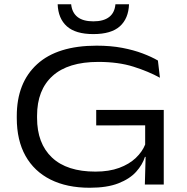

<svg xmlns="http://www.w3.org/2000/svg" viewBox="-20 -869 879 904"><path d="M402.5 15Q295 15 218 -23.5Q141 -62 100 -135.2Q59 -208.5 59 -313.5V-322.5Q59 -479.5 154.8 -566.8Q250.5 -654 435 -654Q501 -654 555 -643.8Q609 -633.5 651.2 -617.5Q693.5 -601.5 723.5 -584L733 -503Q679.5 -532.5 608.5 -555Q537.5 -577.5 443 -577.5Q300.5 -577.5 227.5 -511.5Q154.5 -445.5 154.5 -324V-314Q154.5 -193.5 224.8 -127.2Q295 -61 429.5 -61Q493.5 -61 541 -78.5Q588.5 -96 619.2 -125.2Q650 -154.5 663.5 -188.5V-310L676.5 -279L433 -278.5V-351.5H751V-130.5H662.5Q651 -93.5 620.8 -60Q590.5 -26.5 537.2 -5.8Q484 15 402.5 15ZM666 -147.5H751V0H662ZM419.5 -708.5Q336 -708.5 295 -745Q254 -781.5 251.5 -849H315Q319 -809.5 345 -789Q371 -768.5 419.5 -768.5Q467.5 -768.5 493.8 -788.8Q520 -809 523.5 -849H587.5Q585 -781.5 544.2 -745Q503.5 -708.5 419.5 -708.5Z"/></svg>

Font: Anek Latin Expanded
Style: Regular
Weight: 400
Width: 7
Designer: Yesha Goshar
Foundry: Ek Type
Version: Version 1.003